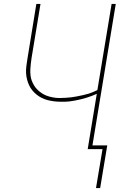

<svg xmlns="http://www.w3.org/2000/svg" viewBox="-20 -755 640 972"><path d="M487 197H466L499 0H424L470 -280Q457 -274 443.5 -269Q430 -264 417 -260Q404 -256 390 -252.5Q376 -249 360 -246Q344 -243 331 -241.5Q318 -240 310 -240H287Q270 -240 254 -242Q238 -244 222 -248Q206 -252 192 -259Q178 -266 166 -275.5Q154 -285 144 -297Q134 -309 127.5 -323Q121 -337 117 -352.5Q113 -368 112 -384.5Q111 -401 113.5 -420.5Q116 -440 118 -452L164 -735H185L140 -463Q138 -448 136 -433Q134 -418 133.5 -403Q133 -388 134.5 -373.5Q136 -359 141 -346Q146 -333 153.5 -321Q161 -309 171 -299.5Q181 -290 192.5 -282.5Q204 -275 217.5 -270Q231 -265 247.5 -262Q264 -259 275 -259H288Q301 -259 314.5 -260Q328 -261 341.5 -262.5Q355 -264 369.5 -267Q384 -270 400.5 -273.5Q417 -277 429.5 -281Q442 -285 451 -289L473 -299L545 -735H566L448 -19H523Z"/></svg>

Font: Iosevka Aile Thin
Style: Italic
Weight: 100
Italic angle: -9°
Designer: Belleve Invis
Foundry: Belleve Invis
Version: Version 31.1.0; ttfautohint (v1.8.4)